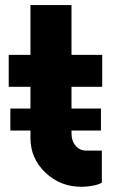

<svg xmlns="http://www.w3.org/2000/svg" viewBox="-20 -712 440 742"><path d="M375 -376.5H256.3V-292.5H370.1V-207.5H256.3V-197.3Q256.3 -167 272.5 -148.4Q288.6 -129.9 314 -129.9H373.5V-6.3Q363.8 0.5 341.3 5.1Q318.8 9.8 293.9 9.8Q213.4 9.8 155.5 -44.9Q97.7 -99.6 97.7 -178.7V-207.5H20V-292.5H97.7V-376.5H13.7V-500H97.7V-692.4H256.3V-500H375Z"/></svg>

Font: Now Alt
Style: Bold
Weight: 700
Designer: Alfredo Marco Pradil
Foundry: Alfredo Marco Pradil
Version: Version 1.002;PS 001.002;hotconv 1.0.88;makeotf.lib2.5.64775